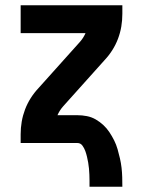

<svg xmlns="http://www.w3.org/2000/svg" viewBox="-20 -540 540 725"><path d="M318 165Q318 154 318 142.5Q318 131 317.5 119.5Q317 108 316 96.5Q315 85 313 74Q311 63 308.5 52Q306 41 302 30Q298 19 291 9.5Q284 0 272 0H58V-33Q58 -57 62 -80.5Q66 -104 74.5 -126.5Q83 -149 96 -169.5Q109 -190 126 -208L282 -382Q289 -390 294 -398Q299 -406 303 -415H58V-520H442V-488Q442 -463 438 -439.5Q434 -416 425.5 -393.5Q417 -371 404 -350.5Q391 -330 374 -312L218 -138Q211 -130 206 -122Q201 -114 197 -105H272Q290 -105 308 -101.5Q326 -98 341.5 -89Q357 -80 370 -68Q383 -56 393 -41Q403 -26 411 -10Q419 6 424 23.5Q429 41 433 58.5Q437 76 439 93.5Q441 111 441.5 129Q442 147 442 165Z"/></svg>

Font: Iosevka Curly Extrabold
Style: Regular
Weight: 800
Monospace: yes
Designer: Belleve Invis
Foundry: Belleve Invis
Version: Version 22.1.2; ttfautohint (v1.8.4)